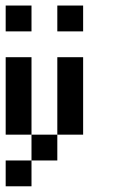

<svg xmlns="http://www.w3.org/2000/svg" viewBox="-20 -565 404 676"><path d="M0 -363.6H90.9V-272.7H0ZM0 -272.7H90.9V-181.8H0ZM0 -181.8H90.9V-90.9H0ZM181.8 -363.6H272.7V-272.7H181.8ZM181.8 -272.7H272.7V-181.8H181.8ZM181.8 -181.8H272.7V-90.9H181.8ZM90.9 -90.9H181.8V0H90.9ZM0 0H90.9V90.9H0ZM0 -545.5H90.9V-454.5H0ZM181.8 -545.5H272.7V-454.5H181.8Z"/></svg>

Font: Micro 5
Style: Regular
Weight: 400
Designer: Sarah Cadigan-Fried
Version: Version 1.000; ttfautohint (v1.8.4.7-5d5b)